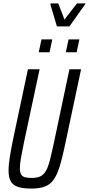

<svg xmlns="http://www.w3.org/2000/svg" viewBox="-20 -1092 518 1120"><path d="M161 8Q113 8 84 -2Q55 -12 42.5 -35Q30 -58 30 -97Q30 -132 38 -181Q46 -230 60 -297L143 -688H211L120 -262Q109 -208 102.5 -171.5Q96 -135 96 -112Q96 -89 102.5 -76Q109 -63 124.5 -58.5Q140 -54 164 -54Q195 -54 214 -62.5Q233 -71 246.5 -93Q260 -115 270.5 -155.5Q281 -196 295 -262L385 -688H453L370 -297Q355 -224 342 -171Q329 -118 314.5 -83.5Q300 -49 280.5 -29Q261 -9 232 -0.5Q203 8 161 8ZM364 -787 380 -862H443L427 -787ZM206 -787 222 -862H285L269 -787ZM312 -938 274 -1066 276 -1072H320L356 -978L429 -1072H478L476 -1066L385 -938Z"/></svg>

Font: Saira ExtraCondensed
Style: Italic
Weight: 400
Width: 2
Italic angle: -12°
Designer: Hector Gatti with collaboration of the Omnibus-Type team
Foundry: Omnibus-Type
Version: Version 1.101